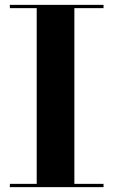

<svg xmlns="http://www.w3.org/2000/svg" viewBox="-20 -770 466 790"><path d="M20.5 -13.5V0H406V-13.5H286V-736.5H406V-750H20.5V-736.5H131V-13.5Z"/></svg>

Font: Bodoni* 16pt
Style: Bold
Weight: 700
Version: Version 2.3